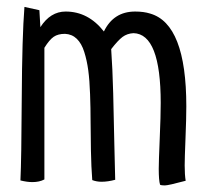

<svg xmlns="http://www.w3.org/2000/svg" viewBox="-20 -531 606 564"><path d="M306.6 -386.7Q310.5 -332 312.5 -257.3Q314.5 -182.6 315.9 -106.4Q317.4 -30.3 318.4 -2.9Q296.9 2.9 278.3 2.9Q263.7 2.9 251 -2Q248 -40 247.1 -88.9Q246.1 -137.7 246.1 -175.3Q246.1 -212.9 244.6 -253.9Q243.2 -294.9 239.3 -324.2Q235.4 -353.5 227.5 -378.4Q219.7 -403.3 205.6 -417Q191.4 -430.7 170.9 -431.6Q150.4 -431.6 137.7 -422.9Q125 -414.1 110.4 -390.6V-3.9Q95.7 3.9 75.2 3.9Q59.6 3.9 40 -1Q43 -62.5 43.9 -243.2Q44.9 -423.8 51.8 -510.7L95.7 -501L98.6 -451.2Q127.9 -497.1 172.9 -497.1Q239.3 -497.1 285.2 -438.5Q313.5 -497.1 377 -497.1Q402.3 -497.1 420.9 -491.2Q527.3 -460.9 527.3 -218.8Q527.3 -183.6 524.9 -124.5Q522.5 -65.4 522.5 -44.9Q522.5 -17.6 525.4 0Q474.6 13.7 463.9 13.7Q454.1 13.7 450.2 11.7Q446.3 -1 446.3 -35.2Q446.3 -56.6 449.2 -123.5Q452.1 -190.4 452.1 -228.5Q452.1 -431.6 372.1 -433.6Q353.5 -432.6 339.8 -422.4Q326.2 -412.1 306.6 -386.7Z"/></svg>

Font: Neucha
Style: Regular
Weight: 400
Designer: Jovanny Lemonad
Foundry: Jovanny Lemonad
Version: Version 001.001